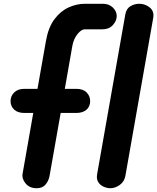

<svg xmlns="http://www.w3.org/2000/svg" viewBox="-20 -999 834 1019"><path d="M174.5 0Q136.5 0 115.8 -25.5Q95 -51 100 -77.5L156.5 -399.5H109.5Q74.5 -399.5 55.2 -417.2Q36 -435 36 -462.5Q36 -489 55.2 -508.2Q74.5 -527.5 109.5 -527.5H179L224 -782.5Q236.5 -853.5 268.8 -896.8Q301 -940 344 -959.5Q387 -979 430.5 -979H525Q558.5 -979 579 -959Q599.5 -939 599.5 -914Q599.5 -888.5 579 -866Q558.5 -843.5 525 -843.5H430.5Q411.5 -843.5 391 -817.8Q370.5 -792 364 -755.5L324 -527.5H385Q421 -527.5 439.8 -508.2Q458.5 -489 458.5 -462.5Q458.5 -433.5 438.8 -416.5Q419 -399.5 385 -399.5H302L243 -65.5Q238 -38.5 221.5 -19.2Q205 0 174.5 0ZM566 0Q548.5 0 530.2 -8Q512 -16 501.5 -32.5Q491 -49 495.5 -74.5L645 -922Q650.5 -953.5 672.5 -966.2Q694.5 -979 719 -979Q750.5 -979 775 -959Q799.5 -939 793 -903L645.5 -66Q639.5 -34 615 -17Q590.5 0 566 0Z"/></svg>

Font: Edu QLD Hand
Style: Regular
Weight: 400
Designer: Tina and Corey Anderson, Eben Sorkin
Foundry: Sorkin Type Co.
Version: Version 2.000